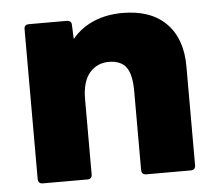

<svg xmlns="http://www.w3.org/2000/svg" viewBox="-44 -589 725 638"><g transform="rotate(-5 318.5 -270.5)"><path d="M74 0Q58 0 58 -16V-516Q58 -531 74 -531H199Q216 -531 216 -516L218 -469Q248 -505 291 -523Q334 -541 386 -541Q481 -541 532 -489.5Q583 -438 583 -346V-16Q583 0 567 0H419Q403 0 403 -16V-279Q403 -335 385 -359Q367 -383 327 -383Q288 -383 263 -354Q238 -325 238 -266V-16Q238 0 222 0Z"/></g></svg>

Font: LINE Seed Sans App ExtraBold
Style: Regular
Weight: 800
Designer: LINE VX Design & Dalton Maag Ltd & Sandoll Inc
Foundry: Dalton Maag Ltd
Version: Version 1.003